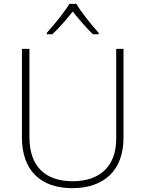

<svg xmlns="http://www.w3.org/2000/svg" viewBox="-20 -968 756 998"><path d="M377 -948H341C316 -906 260 -838 223 -797V-790H252C289 -824 329 -871 358 -908C388 -871 427 -824 463 -790H493V-797C456 -838 401 -906 377 -948ZM622 -252V-714H584V-246C584 -103 498 -26 358 -26C214 -26 133 -104 133 -255V-714H94V-254C94 -84 189 10 356 10C518 10 622 -80 622 -252Z"/></svg>

Font: Noto Sans Arabic ExtLt
Style: Regular
Weight: 200
Designer: Monotype Design Team, Nadine Chahine, Nizar Qandah and Khaled Hosny
Foundry: Monotype Imaging Inc.
Version: Version 2.012